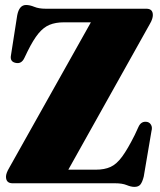

<svg xmlns="http://www.w3.org/2000/svg" viewBox="-20 -735 642 770"><path d="M581 -639 254 -54.5H364Q399 -54.5 423.2 -65.5Q447.5 -76.5 469.8 -106.8Q492 -137 520.5 -194L535.5 -226.5Q546.5 -250.5 570.5 -246Q581 -243.5 586.2 -233.5Q591.5 -223.5 587.5 -209.5L556.5 -27Q551 -5 543.2 4.8Q535.5 14.5 519 14.5Q505.5 14.5 487.8 7.2Q470 0 442 0H30.5Q4 0 4 -26.5Q4 -40 17 -62L344.5 -645.5H236.5Q203 -645.5 178.8 -635.5Q154.5 -625.5 134 -600.5Q113.5 -575.5 91 -530L78 -503Q66 -477 42 -483Q19 -488 24 -513.5L49 -673.5Q57 -715 84.5 -715Q99.5 -715 117.8 -707.5Q136 -700 164 -700H567Q593 -700 593 -674.5Q593 -667.5 590.2 -658.8Q587.5 -650 581 -639Z"/></svg>

Font: Fraunces 144pt S050 Black
Style: Regular
Weight: 900
Version: Version 1.000; ttfautohint (v1.8.3)